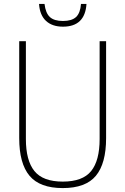

<svg xmlns="http://www.w3.org/2000/svg" viewBox="-20 -950 639 979"><path d="M300 9Q183 9 130.5 -53.8Q78 -116.5 78 -246V-740H112V-241Q112 -131.5 155.5 -77.8Q199 -24 300 -24Q401.5 -24 444.8 -77.8Q488 -131.5 488 -241V-740H521V-246Q521 -116.5 469 -53.8Q417 9 300 9ZM301 -814Q246.5 -814 214.8 -843.2Q183 -872.5 179 -930H207Q212.5 -883.5 234.2 -863.2Q256 -843 301 -843Q346 -843 367.8 -863.2Q389.5 -883.5 393 -930H421Q413.5 -814 301 -814Z"/></svg>

Font: Encode Sans Condensed Thin
Style: Regular
Weight: 100
Width: 3
Designer: Multiple Designers
Foundry: Impallari Type
Version: Version 3.000; ttfautohint (v1.8.3) -l 8 -r 50 -G 200 -x 14 